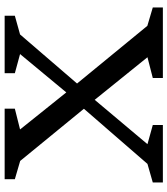

<svg xmlns="http://www.w3.org/2000/svg" viewBox="34 -772 738 847"><g transform="rotate(-90 403.5 -349.0)"><path d="M412 -331.5 190.5 -68 275 -44.5V0H21.5V-44.5L103.5 -68L371.5 -377L396 -398.5L588 -630L503.5 -653V-698H757V-653L674.5 -630L433.5 -350ZM574 -68 371 -319.5 358 -334.5 116.5 -629.5 36 -653V-698H347V-653L255.5 -630L432 -409.5L443 -397L712.5 -68.5L793.5 -44.5V0H482.5V-44.5Z"/></g></svg>

Font: Newsreader 9pt
Style: Regular
Weight: 400
Designer: Hugues Gentile
Foundry: Production Type
Version: Version 1.003